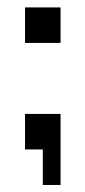

<svg xmlns="http://www.w3.org/2000/svg" viewBox="-20 -411 235 528"><path d="M48.8 -293V-390.6H146.5V-293ZM48.8 0V-97.7H146.5V97.7H97.7V0Z"/></svg>

Font: BabelStone Runic Staveless
Style: Regular
Weight: 400
Designer: Andrew West
Foundry: BabelStone
Version: Version 3.002 March 14, 2022